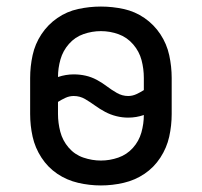

<svg xmlns="http://www.w3.org/2000/svg" viewBox="-20 -558 616 586"><path d="M288 8Q323 8 357.5 0Q392 -8 421 -27.5Q450 -47 469.5 -77Q489 -107 496.5 -141Q504 -175 504 -210V-320Q504 -355 496.5 -389.5Q489 -424 469.5 -453.5Q450 -483 421 -503Q392 -523 357.5 -530.5Q323 -538 288 -538Q253 -538 218.5 -530.5Q184 -523 155 -503Q126 -483 106.5 -453.5Q87 -424 79.5 -389.5Q72 -355 72 -320V-210Q72 -175 79.5 -141Q87 -107 106.5 -77Q126 -47 155 -27.5Q184 -8 218.5 0Q253 8 288 8ZM371 -265Q353 -265 336.5 -274.5Q320 -284 305.5 -295Q291 -306 275 -314.5Q259 -323 241.5 -327Q224 -331 205 -331Q181 -331 157 -323Q157 -350 164.5 -376.5Q172 -403 190.5 -424Q209 -445 235 -454Q261 -463 288 -463Q316 -463 342 -453.5Q368 -444 386.5 -422.5Q405 -401 412 -374.5Q419 -348 419 -320V-283Q408 -276 396 -270.5Q384 -265 371 -265ZM288 -68Q261 -68 234.5 -77Q208 -86 189.5 -107.5Q171 -129 164 -156Q157 -183 157 -210V-247Q168 -254 180 -259.5Q192 -265 205 -265Q224 -265 240 -255.5Q256 -246 270.5 -235.5Q285 -225 301 -216.5Q317 -208 335 -203.5Q353 -199 371 -199Q396 -199 419 -207Q419 -180 411.5 -153.5Q404 -127 385.5 -106.5Q367 -86 341 -77Q315 -68 288 -68Z"/></svg>

Font: Iosevka Sparkle
Style: Regular
Weight: 400
Designer: Belleve Invis
Foundry: Belleve Invis
Version: Version 4.5.0; ttfautohint (v1.8.3)